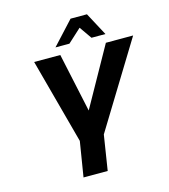

<svg xmlns="http://www.w3.org/2000/svg" viewBox="-133 -1038 1008 1143"><g transform="rotate(-15 371.5 -466.5)"><path d="M274 -216 133 -740H294L372 -377L575 -740H743L422 -216L388 0H239ZM409 -933H510L586 -791H500L447 -867L364 -791H278Z"/></g></svg>

Font: Exo
Style: Bold Italic
Weight: 700
Italic angle: -9°
Designer: Natanael Gama
Foundry: Natanael Gama
Version: Version 1.500; ttfautohint (v1.6)